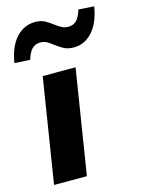

<svg xmlns="http://www.w3.org/2000/svg" viewBox="-120 -815 650 881"><g transform="rotate(-15 204.5 -374.5)"><path d="M25 0 104 -496H260L181 0ZM68 -583 -6 -587Q6 -663 43.5 -704Q81 -745 134 -745Q163 -745 183 -733Q203 -721 220 -708Q233 -698 246.5 -691Q260 -684 276 -684Q302 -684 317 -700.5Q332 -717 341 -749L415 -744Q403 -669 366 -627.5Q329 -586 276 -586Q247 -586 226.5 -598Q206 -610 189 -623Q176 -634 162.5 -641Q149 -648 133 -648Q108 -648 92.5 -631.5Q77 -615 68 -583Z"/></g></svg>

Font: Nunito Sans 10pt ExtraBold
Style: Italic
Weight: 800
Italic angle: -9°
Designer: Vernon Adams
Foundry: Vernon Adams
Version: Version 3.101;gftools[0.9.27]